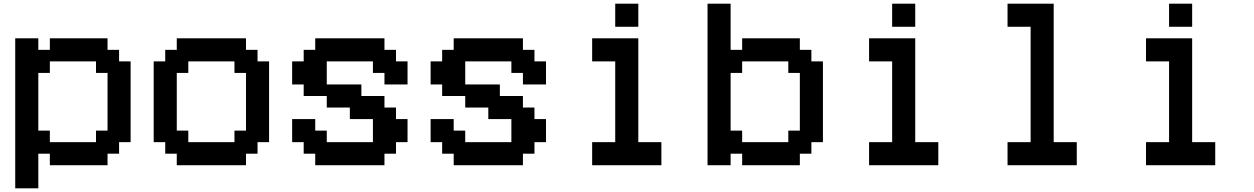

<svg xmlns="http://www.w3.org/2000/svg" viewBox="-20 -1020 6790 1040"><path d="M500 -250V-312.5H562.5V-625H500V-687.5H250V-625H187.5V-312.5H250V-250ZM62.5 0V-812.5H187.5V-750H250V-812.5H562.5V-750H625V-687.5H687.5V-250H625V-187.5H562.5V-125H250V-187.5H187.5V0Z M1250 -250V-312.5H1312.5V-625H1250V-687.5H1000V-625H937.5V-312.5H1000V-250ZM937.5 -125V-187.5H875V-250H812.5V-687.5H875V-750H937.5V-812.5H1312.5V-750H1375V-687.5H1437.5V-250H1375V-187.5H1312.5V-125Z M1687.5 -125V-187.5H1625V-250H1562.5V-375H1687.5V-312.5H1750V-250H2000V-375H1875V-437.5H1750V-500H1625V-562.5H1562.5V-687.5H1625V-750H1687.5V-812.5H2062.5V-750H2125V-687.5H2187.5V-562.5H2062.5V-625H2000V-687.5H1750V-562.5H1937.5V-500H2062.5V-437.5H2125V-375H2187.5V-250H2125V-187.5H2062.5V-125Z M2437.5 -125V-187.5H2375V-250H2312.5V-375H2437.5V-312.5H2500V-250H2750V-375H2625V-437.5H2500V-500H2375V-562.5H2312.5V-687.5H2375V-750H2437.5V-812.5H2812.5V-750H2875V-687.5H2937.5V-562.5H2812.5V-625H2750V-687.5H2500V-562.5H2687.5V-500H2812.5V-437.5H2875V-375H2937.5V-250H2875V-187.5H2812.5V-125Z M3187.5 -125V-250H3312.5V-687.5H3187.5V-812.5H3437.5V-250H3562.5V-125ZM3312.5 -875V-1000H3437.5V-875Z M4250 -250V-312.5H4312.5V-625H4250V-687.5H4000V-625H3937.5V-312.5H4000V-250ZM3812.5 -125V-1000H3937.5V-750H4000V-812.5H4312.5V-750H4375V-687.5H4437.5V-250H4375V-187.5H4312.5V-125H4000V-187.5H3937.5V-125Z M4687.5 -125V-250H4812.5V-687.5H4687.5V-812.5H4937.5V-250H5062.5V-125ZM4812.5 -875V-1000H4937.5V-875Z M5437.5 -125V-250H5562.5V-875H5437.5V-1000H5687.5V-250H5812.5V-125Z M6187.5 -125V-250H6312.5V-687.5H6187.5V-812.5H6437.5V-250H6562.5V-125ZM6312.5 -875V-1000H6437.5V-875Z"/></svg>

Font: Better VCR
Style: Regular
Weight: 400
Designer: artdzyk
Foundry: https://fontstruct.com
Version: Version 1.0